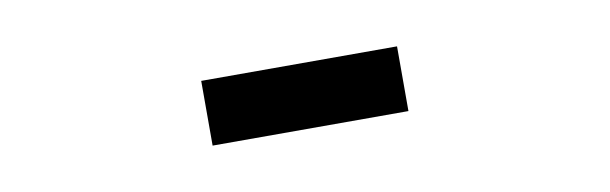

<svg xmlns="http://www.w3.org/2000/svg" viewBox="-25 -897 1051 331"><g transform="rotate(-10 500.0 -731.5)"><path d="M329.1 -674.8V-788.1H671.9V-674.8Z"/></g></svg>

Font: Gen Shin Gothic Monospace Heavy
Style: Bold
Weight: 800
Designer: [Source Han Sans]
Ryoko NISHIZUKA  (kana & ideographs); Paul D. Hunt (Latin, Greek & Cyrillic); Wenlong ZHANG  (bopomofo
Version: Version 1.002.20150607